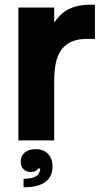

<svg xmlns="http://www.w3.org/2000/svg" viewBox="-20 -596 441 815"><path d="M58 0V-564H210V-500Q239 -542 275.5 -559Q312 -576 362 -576H383V-431H351Q287 -431 253 -399Q230 -377 220 -341.5Q210 -306 210 -249V0ZM80 163Q139 163 148 133Q152 126 150 119H142Q134 134 111 134Q92 134 80 122.5Q68 111 68 90Q68 66 85 51.5Q102 37 131 37Q165 37 184 57.5Q203 78 203 109Q203 199 80 199Z"/></svg>

Font: Open Sauce One ExtraBold
Style: Regular
Weight: 800
Designer: Alfredo Marco Pradil
Foundry: Creative Sauce Fz LLC
Version: Version 1.477